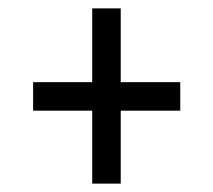

<svg xmlns="http://www.w3.org/2000/svg" viewBox="-20 -487 509 458"><path d="M200 -49V-223H59V-291H200V-467H268V-291H410V-223H268V-49Z"/></svg>

Font: Archivo ExtraCondensed
Style: Regular
Weight: 400
Width: 2
Designer: Hector Gatti
Foundry: Omnibus-Type
Version: Version 2.001